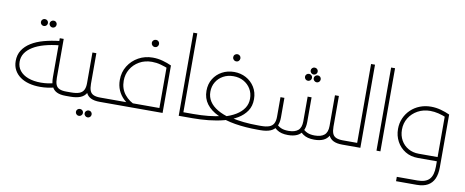

<svg xmlns="http://www.w3.org/2000/svg" viewBox="-83 -1189 4428 1829"><g transform="rotate(10 2131.5 -275.0)"><path d="M311 -42Q252 -42 203 -55Q154 -68 117.5 -94Q81 -120 60.5 -158Q40 -196 40 -245Q40 -305 68.5 -349.5Q97 -394 148.5 -426Q200 -458 270 -477Q340 -496 422 -505L427 -464Q346 -456 281.5 -438Q217 -420 171.5 -392Q126 -364 102 -327.5Q78 -291 78 -245Q78 -195 107 -158.5Q136 -122 188.5 -102.5Q241 -83 311 -83Q347 -83 380 -88Q413 -93 444 -102L455 -62Q421 -52 384.5 -47Q348 -42 311 -42ZM565 0Q513 0 480 -16Q447 -32 431.5 -66.5Q416 -101 416 -154V-531H454V-154Q454 -113 464 -88Q474 -63 499 -52Q524 -41 565 -41H586V0ZM586 0V-41Q599 -41 602.5 -35.5Q606 -30 606 -21Q606 -12 602.5 -6Q599 0 586 0ZM330 -619Q317 -619 306.5 -629Q296 -639 296 -653Q296 -667 306.5 -676.5Q317 -686 331 -686Q345 -686 354.5 -676.5Q364 -667 364 -653Q364 -639 354.5 -629Q345 -619 330 -619ZM246 -619Q232 -619 222 -629Q212 -639 212 -653Q212 -667 222 -676.5Q232 -686 246 -686Q260 -686 270 -676.5Q280 -667 280 -653Q280 -639 270 -629Q260 -619 246 -619Z M586 0V-41H610Q661 -41 690.5 -52Q720 -63 733 -88Q746 -113 746 -154V-451H784V-154Q784 -101 766 -66.5Q748 -32 709.5 -16Q671 0 610 0ZM895 0Q843 0 810 -16Q777 -32 761.5 -66.5Q746 -101 746 -154H784Q784 -113 794 -88Q804 -63 828.5 -52Q853 -41 895 -41H916V0ZM916 0V-41Q929 -41 932.5 -35.5Q936 -30 936 -21Q936 -12 932.5 -6Q929 0 916 0ZM586 0Q573 0 569.5 -6Q566 -12 566 -21Q566 -31 569.5 -36Q573 -41 586 -41ZM807 166Q794 166 783.5 156Q773 146 773 132Q773 118 783.5 108.5Q794 99 808 99Q822 99 831.5 108.5Q841 118 841 132Q841 146 831.5 156Q822 166 807 166ZM723 166Q709 166 699 156Q689 146 689 132Q689 118 699 108.5Q709 99 723 99Q737 99 747 108.5Q757 118 757 132Q757 146 747 156Q737 166 723 166Z M916 0V-41H1466V-459H1504V0ZM1206 -5Q1159 -26 1123 -60.5Q1087 -95 1067.5 -140Q1048 -185 1048 -239Q1048 -315 1085 -374.5Q1122 -434 1184 -468.5Q1246 -503 1322 -503Q1371 -503 1418 -490Q1465 -477 1504 -459L1487 -423Q1448 -439 1406 -450.5Q1364 -462 1321 -462Q1252 -462 1199 -431.5Q1146 -401 1116 -350.5Q1086 -300 1086 -238Q1086 -161 1130 -106Q1174 -51 1243 -26ZM916 0Q903 0 899.5 -6Q896 -12 896 -21Q896 -31 899.5 -36Q903 -41 916 -41ZM1322 -605Q1308 -605 1297.5 -615.5Q1287 -626 1287 -640Q1287 -655 1297.5 -665Q1308 -675 1322 -675Q1337 -675 1347 -665Q1357 -655 1357 -640Q1357 -626 1347 -615.5Q1337 -605 1322 -605Z M1698 0V-41H1793V0ZM1660 0V-804H1698V0ZM1793 0V-41Q1807 -41 1810 -35.5Q1813 -30 1813 -21Q1813 -12 1810 -6Q1807 0 1793 0Z M1793 0V-41Q1872 -41 1940 -48Q2008 -55 2064 -69Q2066 -70 2067.5 -68.5Q2069 -67 2070.5 -66Q2072 -65 2074 -65Q2148 -85 2198 -115.5Q2248 -146 2274.5 -186.5Q2301 -227 2301 -277Q2301 -331 2276 -372.5Q2251 -414 2208 -438Q2165 -462 2109 -462Q2054 -462 2010.5 -438Q1967 -414 1942 -372.5Q1917 -331 1917 -278Q1917 -227 1943.5 -186Q1970 -145 2021.5 -114.5Q2073 -84 2147 -65Q2150 -65 2152 -66Q2154 -67 2156 -68Q2158 -69 2160 -68Q2214 -55 2280.5 -48Q2347 -41 2424 -41V0Q2305 0 2205 -16.5Q2105 -33 2032 -67Q1959 -101 1919 -154.5Q1879 -208 1879 -281Q1879 -347 1910 -397Q1941 -447 1993 -475Q2045 -503 2109 -503Q2172 -503 2224 -475Q2276 -447 2307.5 -396.5Q2339 -346 2339 -280Q2339 -213 2307 -165.5Q2275 -118 2220.5 -85.5Q2166 -53 2096 -34.5Q2026 -16 1948 -8Q1870 0 1793 0ZM2424 0V-41Q2437 -41 2440.5 -35.5Q2444 -30 2444 -21Q2444 -12 2440.5 -6Q2437 0 2424 0ZM1793 0Q1780 0 1776.5 -6Q1773 -12 1773 -21Q1773 -31 1776.5 -36Q1780 -41 1793 -41ZM2109 -605Q2095 -605 2084.5 -615.5Q2074 -626 2074 -640Q2074 -655 2084.5 -665Q2095 -675 2109 -675Q2124 -675 2134 -665Q2144 -655 2144 -640Q2144 -626 2134 -615.5Q2124 -605 2109 -605Z M3241 0Q3189 0 3156 -16Q3123 -32 3107.5 -66.5Q3092 -101 3092 -154H3130Q3130 -113 3140 -88Q3150 -63 3175 -52Q3200 -41 3241 -41H3262V0ZM2424 0Q2411 0 2407.5 -6Q2404 -12 2404 -21Q2404 -31 2407.5 -36Q2411 -41 2424 -41ZM2970 0Q2936 0 2909 -7Q2882 -14 2860.5 -29Q2839 -44 2823 -65L2848 -88Q2868 -65 2896.5 -52.5Q2925 -40 2968 -40Q3029 -40 3060.5 -66.5Q3092 -93 3092 -154V-451H3130V-154Q3130 -101 3111.5 -66.5Q3093 -32 3057.5 -16Q3022 0 2970 0ZM2424 0V-41H2448Q2498 -41 2527.5 -52Q2557 -63 2570.5 -88Q2584 -113 2584 -154V-343H2622V-154Q2622 -101 2603.5 -66.5Q2585 -32 2547 -16Q2509 0 2448 0ZM2716 0Q2682 0 2655 -7Q2628 -14 2606.5 -29Q2585 -44 2568 -65L2594 -88Q2614 -65 2642 -52.5Q2670 -40 2714 -40Q2775 -40 2806.5 -66.5Q2838 -93 2838 -154V-393H2876V-154Q2876 -101 2857 -66.5Q2838 -32 2802.5 -16Q2767 0 2716 0ZM3262 0V-41Q3275 -41 3278.5 -35.5Q3282 -30 3282 -21Q3282 -12 3278.5 -6Q3275 0 3262 0ZM2857 -677Q2871 -677 2881 -667.5Q2891 -658 2891 -643Q2891 -630 2881 -620Q2871 -610 2857 -610Q2843 -610 2833 -620Q2823 -630 2823 -643Q2823 -658 2833 -667.5Q2843 -677 2857 -677ZM2899 -609Q2913 -609 2922.5 -599.5Q2932 -590 2932 -576Q2932 -562 2922.5 -552Q2913 -542 2898 -542Q2885 -542 2874.5 -552Q2864 -562 2864 -576Q2864 -590 2874.5 -599.5Q2885 -609 2899 -609ZM2814 -609Q2828 -609 2838 -599.5Q2848 -590 2848 -576Q2848 -562 2838 -552Q2828 -542 2814 -542Q2800 -542 2790 -552Q2780 -562 2780 -576Q2780 -590 2790 -599.5Q2800 -609 2814 -609Z M3262 0V-41H3379V-804H3417V0ZM3262 0Q3249 0 3245.5 -6Q3242 -12 3242 -21Q3242 -31 3245.5 -36Q3249 -41 3262 -41Z M3573 0V-804H3611V0Z M3807 254V212H4007Q4086 212 4121.5 173.5Q4157 135 4157 51V-459H4195V51Q4195 118 4174.5 163Q4154 208 4112.5 231Q4071 254 4007 254ZM3974 0Q3903 0 3850.5 -32.5Q3798 -65 3768.5 -119.5Q3739 -174 3739 -240Q3739 -296 3760 -344Q3781 -392 3818.5 -428Q3856 -464 3906 -483.5Q3956 -503 4013 -503Q4062 -503 4109 -490Q4156 -477 4195 -459L4179 -423Q4088 -462 4013 -462Q3946 -462 3892.5 -432.5Q3839 -403 3808 -353Q3777 -303 3777 -240Q3777 -182 3802.5 -137Q3828 -92 3872.5 -66.5Q3917 -41 3974 -41H4180V0Z"/></g></svg>

Font: Alexandria ExtraLight
Style: Regular
Weight: 250
Designer: Mohamed Gaber
Foundry: Kief Type Foundry
Version: Version 5.100